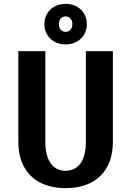

<svg xmlns="http://www.w3.org/2000/svg" viewBox="-20 -965 680 995"><path d="M425 -230C425 -125 380 -80 320 -80C260 -80 215 -125 215 -230V-700H75V-230C75 -80 165 10 320 10C475 10 565 -80 565 -230V-700H425ZM285 -840C285 -865 300 -880 320 -880C340 -880 355 -865 355 -840C355 -815 340 -800 320 -800C300 -800 285 -815 285 -840ZM320 -735C385 -735 430 -780 430 -840C430 -900 385 -945 320 -945C255 -945 210 -900 210 -840C210 -780 255 -735 320 -735Z"/></svg>

Font: Scada
Style: Bold
Weight: 700
Designer: Jovanny Lemonad
Foundry: Jovanny Lemonad
Version: Version 3.005